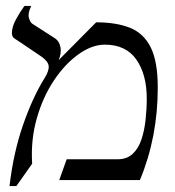

<svg xmlns="http://www.w3.org/2000/svg" viewBox="-20 -605 587 645"><path d="M12 20Q25 -92 57.5 -185.5Q90 -279 130 -343Q145 -367 143.5 -383Q142 -399 119 -415L48 -463Q38 -470 29 -475.5Q20 -481 20 -494Q20 -515 34 -540.5Q48 -566 62 -585H85Q73 -561 77 -545.5Q81 -530 89 -525L162 -478Q179 -468 183 -447Q187 -426 177 -403L303 -530Q371 -530 417 -511.5Q463 -493 486.5 -445.5Q510 -398 510 -311Q510 -144 450 0H179L204 -70H376Q406 -70 425.5 -88Q445 -106 455 -136Q465 -166 469 -202Q473 -238 473 -274Q473 -355 438 -405Q403 -455 332 -455Q289 -455 243.5 -422.5Q198 -390 161 -334.5Q124 -279 103.5 -207Q83 -135 88 -55L35 20Z"/></svg>

Font: Bona Nova
Style: Italic
Weight: 400
Italic angle: -4°
Designer: Mateusz Machalski
Foundry: Capitalics
Version: Version 4.001; ttfautohint (v1.8.3)